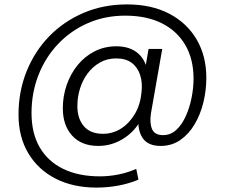

<svg xmlns="http://www.w3.org/2000/svg" viewBox="-20 -656 1029 871"><path d="M418 195Q312 195 232.5 154.5Q153 114 108.5 39.5Q64 -35 64 -136Q64 -241 100.5 -332Q137 -423 203 -491Q269 -559 359 -597.5Q449 -636 556 -636Q667 -636 747.5 -594Q828 -552 872 -477Q916 -402 916 -303Q916 -246 902.5 -191Q889 -136 862.5 -91.5Q836 -47 797.5 -20.5Q759 6 709 6Q651 6 627 -30Q603 -66 609 -122L612 -157L629 -133Q602 -69 546.5 -31.5Q491 6 426 6Q350 6 307.5 -40.5Q265 -87 265 -165Q265 -220 282.5 -270.5Q300 -321 332 -360.5Q364 -400 409 -423Q454 -446 508 -446Q571 -446 608.5 -412Q646 -378 652 -313L631 -301L654 -434H716L665 -143Q658 -99 669.5 -71Q681 -43 720 -43Q754 -43 779.5 -66.5Q805 -90 822.5 -128.5Q840 -167 849 -212Q858 -257 858 -299Q858 -388 820.5 -452Q783 -516 714 -550.5Q645 -585 548 -585Q456 -585 378.5 -551Q301 -517 243.5 -456.5Q186 -396 154.5 -315.5Q123 -235 123 -143Q123 -51 160.5 13Q198 77 267.5 110.5Q337 144 433 144Q475 144 517.5 135.5Q560 127 598 110L608 159Q565 177 516.5 186Q468 195 418 195ZM447 -49Q492 -49 529.5 -73Q567 -97 592 -139.5Q617 -182 622 -238Q627 -280 616 -315Q605 -350 578 -370.5Q551 -391 507 -391Q466 -391 433.5 -372.5Q401 -354 378 -323.5Q355 -293 343 -254.5Q331 -216 331 -175Q331 -118 360.5 -83.5Q390 -49 447 -49Z"/></svg>

Font: DM Sans 24pt Light
Style: Italic
Weight: 300
Italic angle: -10°
Designer: Colophon Foundry, Jonny Pinhorn
Foundry: Colophon Foundry
Version: Version 4.004;gftools[0.9.30]